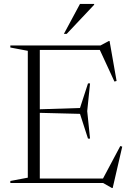

<svg xmlns="http://www.w3.org/2000/svg" viewBox="-20 -938 672 984"><path d="M441.5 -510.5 427 -368.5 441.5 -227.5H431L390 -354.5L152.5 -360.5V-377L390 -384.5L431 -510.5ZM577.5 -523 566.5 -520 487.5 -691 528.5 -682H134.5V-705H495L538 -728H541.5ZM502.5 -13 596.5 -189.5 606.5 -186.5 557.5 25.5H553.5L508.5 0H134.5V-23H540.5ZM33 0V-10.5L122.5 -27.5V-677.5L33 -694.5V-705H184V0ZM307.5 -764.5 390 -918H462.5V-913.5L322 -764.5Z"/></svg>

Font: Newsreader 60pt Light
Style: Regular
Weight: 300
Designer: Hugues Gentile
Foundry: Production Type
Version: Version 1.003